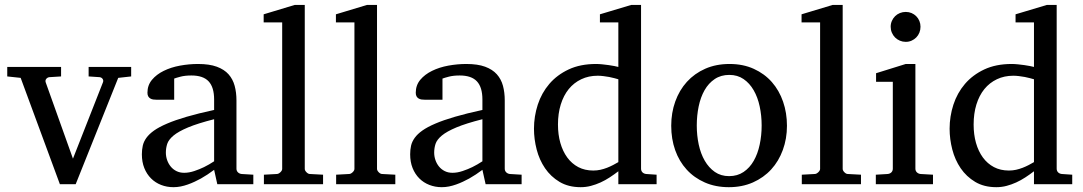

<svg xmlns="http://www.w3.org/2000/svg" viewBox="-20 -757 4452 789"><path d="M465.8 -437 291 0H226.1L64.9 -437L9.8 -442.9V-481.9H231V-442.9L183.1 -439.9Q174.8 -439 169.9 -432.6Q165 -426.3 168 -418L279.8 -105L402.8 -418Q406.2 -425.8 401.9 -432.4Q397.5 -439 389.2 -439.9L344.2 -442.9V-481.9H519V-442.9Z M859.9 -267.1Q792.5 -250 752.9 -233.4Q713.4 -216.8 693.1 -200Q672.9 -183.1 667.2 -165.8Q661.6 -148.4 661.6 -129.9Q661.6 -114.3 666.7 -99.4Q671.9 -84.5 681.4 -72.8Q690.9 -61 704.8 -54Q718.8 -46.9 736.8 -46.9Q756.8 -46.9 778.6 -54.2Q800.3 -61.5 818.4 -70.3Q839.4 -80.6 859.9 -94.2ZM873 0 859.9 -59.1Q833.5 -39.1 805.7 -23.4Q793.5 -16.6 779.8 -10.3Q766.1 -3.9 751.7 1.2Q737.3 6.3 722.4 9.3Q707.5 12.2 692.9 12.2Q665.5 12.2 641.8 2.9Q618.2 -6.3 600.6 -23.9Q583 -41.5 573 -66.4Q563 -91.3 563 -123Q563 -141.6 566.7 -158.2Q570.3 -174.8 581.5 -190.4Q592.8 -206.1 613 -220.5Q633.3 -234.9 666.3 -249Q699.2 -263.2 746.8 -277.1Q794.4 -291 859.9 -305.2V-348.1Q859.9 -398.4 837.4 -422.6Q814.9 -446.8 766.6 -446.8Q740.2 -446.8 721.7 -441.9Q703.1 -437 695.8 -434.1V-347.2H623Q616.2 -347.2 609.6 -348.1Q603 -349.1 597.7 -352.3Q592.3 -355.5 589.1 -361.1Q585.9 -366.7 585.9 -376Q585.9 -406.7 604.5 -429Q623 -451.2 652.8 -465.8Q682.6 -480.5 719.7 -487.3Q756.8 -494.1 793.9 -494.1Q840.3 -494.1 870.8 -482.9Q901.4 -471.7 919.2 -451.7Q937 -431.6 944.3 -404.3Q951.7 -377 951.7 -344.2V-64Q951.7 -54.7 957.8 -48.8Q963.9 -43 972.7 -42L1021 -39.1V0Z M1064.5 0V-39.1L1117.7 -42Q1124.5 -42 1132.1 -49.1Q1139.6 -56.2 1139.6 -63V-665H1063.5V-698.2L1191.4 -736.8H1232.4V-63Q1232.4 -56.2 1239.5 -49.1Q1246.6 -42 1253.4 -42L1307.6 -39.1V0Z M1361.3 0V-39.1L1414.6 -42Q1421.4 -42 1429 -49.1Q1436.5 -56.2 1436.5 -63V-665H1360.4V-698.2L1488.3 -736.8H1529.3V-63Q1529.3 -56.2 1536.4 -49.1Q1543.5 -42 1550.3 -42L1604.5 -39.1V0Z M1962.4 -267.1Q1895 -250 1855.5 -233.4Q1815.9 -216.8 1795.7 -200Q1775.4 -183.1 1769.8 -165.8Q1764.2 -148.4 1764.2 -129.9Q1764.2 -114.3 1769.3 -99.4Q1774.4 -84.5 1783.9 -72.8Q1793.5 -61 1807.4 -54Q1821.3 -46.9 1839.4 -46.9Q1859.4 -46.9 1881.1 -54.2Q1902.8 -61.5 1920.9 -70.3Q1941.9 -80.6 1962.4 -94.2ZM1975.6 0 1962.4 -59.1Q1936 -39.1 1908.2 -23.4Q1896 -16.6 1882.3 -10.3Q1868.7 -3.9 1854.2 1.2Q1839.8 6.3 1825 9.3Q1810.1 12.2 1795.4 12.2Q1768.1 12.2 1744.4 2.9Q1720.7 -6.3 1703.1 -23.9Q1685.5 -41.5 1675.5 -66.4Q1665.5 -91.3 1665.5 -123Q1665.5 -141.6 1669.2 -158.2Q1672.9 -174.8 1684.1 -190.4Q1695.3 -206.1 1715.6 -220.5Q1735.8 -234.9 1768.8 -249Q1801.8 -263.2 1849.4 -277.1Q1897 -291 1962.4 -305.2V-348.1Q1962.4 -398.4 1939.9 -422.6Q1917.5 -446.8 1869.1 -446.8Q1842.8 -446.8 1824.2 -441.9Q1805.7 -437 1798.3 -434.1V-347.2H1725.6Q1718.8 -347.2 1712.2 -348.1Q1705.6 -349.1 1700.2 -352.3Q1694.8 -355.5 1691.7 -361.1Q1688.5 -366.7 1688.5 -376Q1688.5 -406.7 1707 -429Q1725.6 -451.2 1755.4 -465.8Q1785.2 -480.5 1822.3 -487.3Q1859.4 -494.1 1896.5 -494.1Q1942.9 -494.1 1973.4 -482.9Q2003.9 -471.7 2021.7 -451.7Q2039.6 -431.6 2046.9 -404.3Q2054.2 -377 2054.2 -344.2V-64Q2054.2 -54.7 2060.3 -48.8Q2066.4 -43 2075.2 -42L2123.5 -39.1V0Z M2521 -431.2Q2514.6 -433.1 2504.6 -435.8Q2494.6 -438.5 2483.2 -440.7Q2471.7 -442.9 2459.2 -444.3Q2446.8 -445.8 2436 -445.8Q2398.9 -445.8 2368.7 -431.4Q2338.4 -417 2317.1 -390.9Q2295.9 -364.7 2284.4 -327.6Q2272.9 -290.5 2272.9 -245.1Q2272.9 -204.1 2282.7 -169.7Q2292.5 -135.3 2311 -109.9Q2329.6 -84.5 2356.4 -70.3Q2383.3 -56.2 2418 -56.2Q2433.1 -56.2 2447.3 -59.3Q2461.4 -62.5 2474.6 -67.6Q2487.8 -72.8 2499.5 -78.9Q2511.2 -85 2521 -90.8ZM2521 0V-53.2Q2503.9 -40 2485.6 -28.1Q2467.3 -16.1 2448 -7.3Q2428.7 1.5 2408.4 6.8Q2388.2 12.2 2366.2 12.2Q2315.9 12.2 2279.5 -9.5Q2243.2 -31.2 2219.7 -65.7Q2196.3 -100.1 2185.3 -142.8Q2174.3 -185.5 2174.3 -228Q2174.3 -278.8 2189.9 -326.9Q2205.6 -375 2237.3 -412.1Q2269 -449.2 2316.9 -471.7Q2364.7 -494.1 2429.2 -494.1Q2440.9 -494.1 2454.6 -492.7Q2468.3 -491.2 2481.2 -489.5Q2494.1 -487.8 2504.6 -485.6Q2515.1 -483.4 2521 -481.9V-665H2445.3V-698.2L2574.2 -736.8H2614.3V-64Q2614.3 -54.7 2620.1 -48.8Q2626 -43 2635.3 -42L2678.2 -39.1V0Z M3109.9 -241.2Q3109.9 -282.2 3101.8 -319.8Q3093.8 -357.4 3077.1 -386.2Q3060.5 -415 3035.6 -432.1Q3010.7 -449.2 2977.1 -449.2Q2942.4 -449.2 2917 -432.1Q2891.6 -415 2875.2 -386.2Q2858.9 -357.4 2851.1 -319.8Q2843.3 -282.2 2843.3 -241.2Q2843.3 -200.7 2851.3 -163.1Q2859.4 -125.5 2876 -96.7Q2892.6 -67.9 2917.5 -50.5Q2942.4 -33.2 2976.1 -33.2Q3010.3 -33.2 3035.6 -50.3Q3061 -67.4 3077.4 -96.2Q3093.8 -125 3101.8 -162.6Q3109.9 -200.2 3109.9 -241.2ZM3213.9 -240.2Q3213.9 -187 3197 -140.9Q3180.2 -94.7 3149.2 -60.8Q3118.2 -26.9 3074 -7.3Q3029.8 12.2 2975.1 12.2Q2920.4 12.2 2876.5 -7.1Q2832.5 -26.4 2801.8 -60.1Q2771 -93.8 2754.6 -139.9Q2738.3 -186 2738.3 -240.2Q2738.3 -293.5 2754.9 -339.8Q2771.5 -386.2 2802.7 -420.7Q2834 -455.1 2878.2 -474.6Q2922.4 -494.1 2978 -494.1Q3033.7 -494.1 3077.6 -474.1Q3121.6 -454.1 3151.9 -419.7Q3182.1 -385.3 3198 -339.1Q3213.9 -293 3213.9 -240.2Z M3274.9 0V-39.1L3328.1 -42Q3335 -42 3342.5 -49.1Q3350.1 -56.2 3350.1 -63V-665H3273.9V-698.2L3401.9 -736.8H3442.9V-63Q3442.9 -56.2 3450 -49.1Q3457 -42 3463.9 -42L3518.1 -39.1V0Z M3579.1 0V-39.1L3627.9 -42Q3637.2 -43 3643.1 -48.8Q3648.9 -54.7 3648.9 -64V-420.9H3580.1V-456.1L3702.1 -494.1H3741.7V-64Q3741.7 -54.7 3747.8 -48.8Q3753.9 -43 3762.7 -42L3814 -39.1V0ZM3762.7 -647Q3762.7 -634.3 3758.1 -622.8Q3753.4 -611.3 3745.1 -603Q3736.8 -594.7 3725.8 -589.8Q3714.8 -585 3702.1 -585Q3689.5 -585 3678 -589.8Q3666.5 -594.7 3658.2 -603Q3649.9 -611.3 3645 -622.8Q3640.1 -634.3 3640.1 -647Q3640.1 -659.7 3645 -670.9Q3649.9 -682.1 3658.2 -690.4Q3666.5 -698.7 3678 -703.4Q3689.5 -708 3702.1 -708Q3714.8 -708 3725.8 -703.4Q3736.8 -698.7 3745.1 -690.4Q3753.4 -682.1 3758.1 -670.9Q3762.7 -659.7 3762.7 -647Z M4229 -431.2Q4222.7 -433.1 4212.6 -435.8Q4202.6 -438.5 4191.2 -440.7Q4179.7 -442.9 4167.2 -444.3Q4154.8 -445.8 4144 -445.8Q4106.9 -445.8 4076.7 -431.4Q4046.4 -417 4025.1 -390.9Q4003.9 -364.7 3992.4 -327.6Q3981 -290.5 3981 -245.1Q3981 -204.1 3990.7 -169.7Q4000.5 -135.3 4019 -109.9Q4037.6 -84.5 4064.5 -70.3Q4091.3 -56.2 4126 -56.2Q4141.1 -56.2 4155.3 -59.3Q4169.4 -62.5 4182.6 -67.6Q4195.8 -72.8 4207.5 -78.9Q4219.2 -85 4229 -90.8ZM4229 0V-53.2Q4211.9 -40 4193.6 -28.1Q4175.3 -16.1 4156 -7.3Q4136.7 1.5 4116.5 6.8Q4096.2 12.2 4074.2 12.2Q4023.9 12.2 3987.5 -9.5Q3951.2 -31.2 3927.7 -65.7Q3904.3 -100.1 3893.3 -142.8Q3882.3 -185.5 3882.3 -228Q3882.3 -278.8 3897.9 -326.9Q3913.6 -375 3945.3 -412.1Q3977.1 -449.2 4024.9 -471.7Q4072.8 -494.1 4137.2 -494.1Q4148.9 -494.1 4162.6 -492.7Q4176.3 -491.2 4189.2 -489.5Q4202.1 -487.8 4212.6 -485.6Q4223.1 -483.4 4229 -481.9V-665H4153.3V-698.2L4282.2 -736.8H4322.3V-64Q4322.3 -54.7 4328.1 -48.8Q4334 -43 4343.3 -42L4386.2 -39.1V0Z"/></svg>

Font: Charis SIL CyrE
Style: Regular
Weight: 400
Foundry: SIL International
Version: Version 5.000